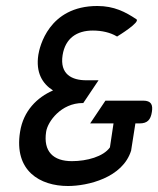

<svg xmlns="http://www.w3.org/2000/svg" viewBox="-20 -610 528 641"><path d="M47 -170C26 -39 114 11 207 11C272 11 390 -16 418 -108V-109L432 -198H446C472 -198 483 -210 487 -236C491 -260 485 -274 458 -274H332L281 -198H359L347 -118C325 -87 270 -72 220 -72C158 -72 124 -104 134 -170C139 -204 184 -266 256 -266H258L309 -342H268C220 -342 179 -362 189 -426C198 -482 236 -508 290 -508C321 -508 349 -501 369 -489L371 -488L374 -490C374 -490 451 -537 435 -546C399 -570 361 -590 305 -590C142 -590 112 -452 108 -427C99 -368 121 -331 157 -308C104 -285 58 -240 47 -170Z"/></svg>

Font: Charger Sport
Style: SeBdNrwObl
Weight: 600
Designer: Jasper
Foundry: Cannot Into Space Fonts
Version: Version 1.1